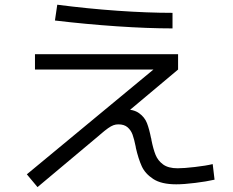

<svg xmlns="http://www.w3.org/2000/svg" viewBox="-20 -762 978 807"><path d="M92.8 -29.3 653.3 -493.2 655.3 -469.7H127V-534.2H728.5V-469.7L473.6 -255.9L441.4 -262.7Q448.2 -283.2 463.4 -293Q478.5 -302.7 502 -302.7Q542 -302.7 564.9 -286.1Q587.9 -269.5 597.7 -244.6Q607.4 -219.7 615.2 -179.7Q616.2 -179.7 616.2 -178.7Q616.2 -177.7 616.2 -176.8Q616.2 -176.8 616.2 -176.3Q616.2 -175.8 616.2 -174.8Q624 -135.7 633.8 -111.3Q643.6 -86.9 665.5 -70.8Q687.5 -54.7 726.6 -54.7Q752.9 -54.7 799.3 -60.1Q845.7 -65.4 874 -72.3L881.8 -6.8Q847.7 1 800.3 6.8Q752.9 12.7 720.7 12.7Q658.2 12.7 624 -9.8Q589.8 -32.2 575.7 -63.5Q561.5 -94.7 550.8 -141.6V-143.6Q543.9 -177.7 537.1 -196.3Q530.3 -214.8 516.1 -227.1Q502 -239.3 477.5 -239.3Q466.8 -239.3 457 -235.8Q447.3 -232.4 434.1 -223.1Q420.9 -213.9 398.4 -194.3Q398.4 -194.3 398.4 -194.3Q398.4 -194.3 397.5 -193.4L137.7 24.4ZM210.9 -675.8 220.7 -742.2Q348.6 -725.6 474.1 -716.8Q599.6 -708 705.1 -708V-642.6Q601.6 -642.6 471.7 -651.4Q341.8 -660.2 210.9 -675.8Z"/></svg>

Font: Pretendard JP Variable
Style: Regular
Weight: 400
Designer: Base glyphs from Inter by Rasmus Andersson; Hangul glyphs from Noto Sans CJK(Source Han Sans) by Jang Soo-young and Kang
Foundry: Kil Hyung-jin
Version: Version 1.307;Glyphs 3.2 (3192)